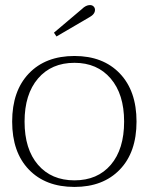

<svg xmlns="http://www.w3.org/2000/svg" viewBox="-20 -728 588 758"><path d="M193 -599 303 -692Q319 -708 335 -708Q344 -708 349.5 -702.5Q355 -697 355 -689Q355 -672 333 -660L203 -584ZM28 -248Q28 -369 94 -438Q160 -507 274 -507Q387 -507 453 -438Q519 -369 519 -248Q519 -127 453 -58.5Q387 10 274 10Q160 10 94 -58.5Q28 -127 28 -248ZM470 -248Q470 -356 417 -418Q364 -480 274 -480Q183 -480 130 -418Q77 -356 77 -248Q77 -139 130 -77.5Q183 -16 274 -16Q365 -16 417.5 -77.5Q470 -139 470 -248Z"/></svg>

Font: Trirong ExtraLight
Style: Regular
Weight: 275
Designer: Katatrad Team
Foundry: CadsonDemak
Version: Version 1.001